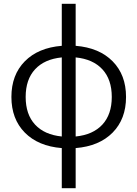

<svg xmlns="http://www.w3.org/2000/svg" viewBox="-20 -770 723 1010"><path d="M378 -529Q502 -519 572.5 -447.5Q643 -376 643 -260Q643 -144 572.5 -72.5Q502 -1 378 9V220H305V9Q181 -1 110.5 -72.5Q40 -144 40 -260Q40 -376 110.5 -447.5Q181 -519 305 -529V-750H378ZM378 -52Q469 -61 518.5 -114.5Q568 -168 568 -260Q568 -352 518.5 -405.5Q469 -459 378 -468ZM305 -468Q214 -459 164.5 -405.5Q115 -352 115 -260Q115 -168 164.5 -114.5Q214 -61 305 -52Z"/></svg>

Font: Mplus 1p
Style: Regular
Weight: 400
Version: Version 1.061